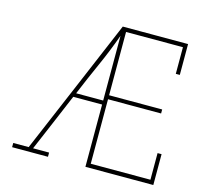

<svg xmlns="http://www.w3.org/2000/svg" viewBox="-102 -813 979 926"><g transform="rotate(15 387.5 -350.0)"><path d="M214 0V-21H134Q165 -93 195.5 -165.5Q226 -238 257 -311H401V0H740V-154H720V-21H422V-343H687V-363H422V-679H706V-546H726V-700H400Q327 -529 256 -360Q185 -191 112 -21H35V0ZM401 -654V-331H266Q300 -413 335.5 -492Q371 -571 401 -654Z"/></g></svg>

Font: Josefin Slab ExtraLight
Style: Regular
Weight: 250
Designer: Santiago Orozco
Foundry: Typemade
Version: Version 2.000